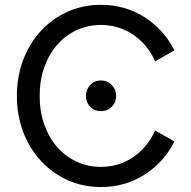

<svg xmlns="http://www.w3.org/2000/svg" viewBox="-20 -752 779 782"><path d="M330.1 -361.3Q330.1 -335 347.4 -317.1Q364.7 -299.3 391.1 -299.3Q417.5 -299.3 435.3 -317.1Q453.1 -335 453.1 -361.3Q453.1 -387.7 435.3 -406Q417.5 -424.3 391.1 -424.3Q364.7 -424.3 347.4 -406Q330.1 -387.7 330.1 -361.3ZM611.8 -502 690.4 -546.9Q647.5 -631.8 568.4 -682.1Q489.3 -732.4 391.1 -732.4Q318.8 -732.4 256.6 -704.8Q194.3 -677.2 147.7 -627.2Q101.1 -577.1 75 -509.5Q48.8 -441.9 48.8 -361.3Q48.8 -280.8 75 -213.1Q101.1 -145.5 147.7 -95.5Q194.3 -45.4 256.6 -17.8Q318.8 9.8 391.1 9.8Q489.3 9.8 568.4 -40.5Q647.5 -90.8 690.4 -175.8L611.8 -220.7Q591.8 -175.3 558.6 -141.8Q525.4 -108.4 482.9 -90.3Q440.4 -72.3 391.1 -72.3Q337.9 -72.3 292.5 -93.3Q247.1 -114.3 213.1 -152.8Q179.2 -191.4 160.4 -244.4Q141.6 -297.4 141.6 -361.3Q141.6 -425.3 160.4 -478.3Q179.2 -531.2 213.1 -569.8Q247.1 -608.4 292.5 -629.4Q337.9 -650.4 391.1 -650.4Q440.4 -650.4 482.9 -632.3Q525.4 -614.3 558.6 -581.1Q591.8 -547.9 611.8 -502Z"/></svg>

Font: Giphurs SC
Style: Regular
Weight: 400
Version: Version 0.920